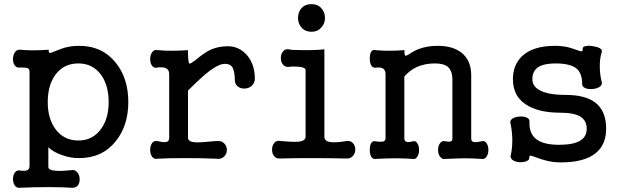

<svg xmlns="http://www.w3.org/2000/svg" viewBox="-20 -758 2978 917"><path d="M354.5 -455.1Q422.9 -455.1 462.9 -400.4Q499 -349.6 499 -270.5Q499 -192.4 462.9 -142.6Q422.9 -86.9 354.5 -86.9Q284.2 -86.9 244.1 -142.6Q208 -192.4 208 -270.5Q208 -349.6 244.1 -400.4Q284.2 -455.1 354.5 -455.1ZM121.1 34.2Q121.1 50.8 108.4 55.7Q98.6 59.6 77.1 56.6Q60.5 52.7 50.8 66.4Q42 78.1 42 96.7Q42 115.2 50.8 127.9Q60.5 141.6 77.1 138.7Q135.7 135.7 210.9 135.7Q286.1 135.7 321.3 138.7Q341.8 140.6 352.5 127Q361.3 114.3 360.4 94.7Q359.4 76.2 348.6 64.5Q336.9 50.8 321.3 54.7Q273.4 59.6 248 57.6Q210.9 55.7 210.9 39.1V-54.7Q236.3 -30.3 278.3 -16.6Q316.4 -2.9 357.4 -2.9Q468.8 -2.9 533.2 -84Q592.8 -158.2 592.8 -270.5Q592.8 -383.8 533.2 -458Q468.8 -539.1 357.4 -539.1Q322.3 -539.1 289.1 -530.3Q270.5 -524.4 243.2 -513.7Q223.6 -504.9 218.8 -504.9Q210.9 -505.9 212.9 -520.5Q168.9 -517.6 137.7 -517.6Q106.4 -517.6 77.1 -520.5Q60.5 -522.5 50.8 -507.8Q42 -494.1 42 -475.6Q42 -457 50.8 -445.3Q60.5 -432.6 77.1 -435.5Q101.6 -435.5 109.4 -433.6Q121.1 -429.7 121.1 -415Z M788.1 -403.3V-99.6Q788.1 -80.1 768.6 -79.1Q756.8 -78.1 733.4 -84Q715.8 -87.9 706.1 -74.2Q697.3 -61.5 697.3 -42Q697.3 -22.5 706.1 -9.8Q715.8 3.9 733.4 0Q776.4 -2.9 863.3 -2.9Q950.2 -2.9 1011.7 0Q1035.2 3.9 1049.8 -9.8Q1063.5 -22.5 1063.5 -42Q1063.5 -61.5 1049.8 -74.2Q1035.2 -87.9 1011.7 -84H1005.9Q938.5 -77.1 915 -78.1Q877.9 -80.1 877.9 -99.6V-325.2Q941.4 -389.6 981.4 -419.9Q1026.4 -453.1 1053.7 -453.1Q1078.1 -453.1 1088.9 -438.5Q1100.6 -420.9 1101.6 -376Q1101.6 -356.4 1116.2 -344.7Q1129.9 -334 1149.4 -335Q1168.9 -335.9 1182.6 -348.6Q1197.3 -362.3 1197.3 -383.8Q1196.3 -453.1 1158.2 -496.1Q1121.1 -537.1 1068.4 -537.1Q1025.4 -537.1 990.2 -522.5Q957 -507.8 912.1 -469.7L903.3 -463.9Q886.7 -450.2 882.8 -456.1Q877.9 -464.8 877.9 -518.6Q835.9 -515.6 798.8 -515.6Q761.7 -515.6 733.4 -518.6Q715.8 -522.5 706.1 -507.8Q697.3 -495.1 697.3 -475.6Q697.3 -456.1 706.1 -444.3Q715.8 -430.7 733.4 -435.5L735.4 -436.5Q758.8 -437.5 769.5 -433.6Q788.1 -426.8 788.1 -403.3Z M1467.8 -738.3Q1436.5 -738.3 1418.9 -717.8Q1403.3 -699.2 1403.3 -671.9Q1403.3 -646.5 1418.9 -627.9Q1436.5 -606.4 1467.8 -606.4Q1498 -606.4 1515.6 -627.9Q1532.2 -646.5 1532.2 -671.9Q1532.2 -699.2 1515.6 -717.8Q1498 -738.3 1467.8 -738.3ZM1439.5 -423.8V-105.5Q1439.5 -84 1403.3 -81.1Q1381.8 -79.1 1326.2 -84L1317.4 -85Q1299.8 -87.9 1289.1 -74.2Q1279.3 -61.5 1279.3 -43Q1279.3 -24.4 1289.1 -12.7Q1299.8 1 1317.4 -1Q1381.8 -2.9 1464.8 -2.9Q1547.9 -2.9 1631.8 -1Q1652.3 1 1665 -12.7Q1676.8 -25.4 1676.8 -43.9Q1676.8 -63.5 1665 -75.2Q1652.3 -87.9 1631.8 -84Q1585.9 -76.2 1561.5 -79.1Q1529.3 -82 1529.3 -105.5V-522.5Q1481.4 -517.6 1423.8 -518.6Q1368.2 -518.6 1360.4 -522.5Q1341.8 -525.4 1331.1 -511.7Q1321.3 -500 1321.3 -480.5Q1321.3 -461.9 1331.1 -450.2Q1341.8 -436.5 1360.4 -438.5Q1376 -441.4 1403.3 -439.5Q1439.5 -436.5 1439.5 -423.8Z M1821.3 -404.3V-95.7Q1821.3 -84 1805.7 -81.1Q1793.9 -80.1 1772.5 -83Q1759.8 -86.9 1752 -73.2Q1746.1 -61.5 1746.1 -43Q1746.1 -23.4 1752 -11.7Q1759.8 2.9 1772.5 1Q1830.1 -2 1870.1 -2Q1911.1 -2 1952.1 1Q1965.8 3.9 1973.6 -10.7Q1981.4 -22.5 1981.4 -42Q1981.4 -61.5 1973.6 -73.2Q1965.8 -86.9 1952.1 -83Q1934.6 -78.1 1923.8 -80.1Q1911.1 -83 1911.1 -95.7V-392.6Q1936.5 -421.9 1969.7 -437.5Q2008.8 -455.1 2056.6 -455.1Q2099.6 -455.1 2119.1 -438.5Q2140.6 -419.9 2140.6 -377V-95.7Q2140.6 -84 2130.9 -82Q2125 -80.1 2108.4 -83Q2090.8 -87.9 2081.1 -73.2Q2072.3 -61.5 2072.3 -41Q2072.3 -21.5 2082 -9.8Q2091.8 4.9 2108.4 1Q2173.8 -2 2204.1 -2Q2235.4 -2 2279.3 1Q2294.9 3.9 2303.7 -9.8Q2312.5 -22.5 2312.5 -42Q2312.5 -61.5 2303.7 -74.2Q2294.9 -87.9 2279.3 -83Q2252 -77.1 2241.2 -80.1Q2230.5 -83 2230.5 -95.7V-399.4Q2230.5 -469.7 2183.6 -506.8Q2141.6 -539.1 2071.3 -539.1Q2020.5 -539.1 1981.4 -524.4Q1957 -515.6 1932.6 -498L1929.7 -497.1Q1919.9 -490.2 1916 -492.2Q1910.2 -496.1 1912.1 -518.6Q1875 -515.6 1837.9 -515.6Q1803.7 -515.6 1772.5 -518.6Q1759.8 -522.5 1752 -509.8Q1746.1 -498 1746.1 -478.5Q1746.1 -460 1752 -447.3Q1759.8 -433.6 1772.5 -434.6Q1793.9 -437.5 1805.7 -432.6Q1821.3 -425.8 1821.3 -404.3Z M2630.9 -539.1Q2524.4 -539.1 2471.7 -488.3Q2429.7 -446.3 2429.7 -379.9Q2429.7 -289.1 2508.8 -249Q2565.4 -219.7 2657.2 -219.7Q2722.7 -219.7 2752.9 -200.2Q2782.2 -181.6 2782.2 -143.6Q2782.2 -105.5 2752 -86.9Q2719.7 -66.4 2650.4 -66.4Q2577.1 -66.4 2542 -92.8Q2505.9 -120.1 2508.8 -177.7Q2509.8 -190.4 2494.1 -197.3Q2479.5 -203.1 2459 -201.2Q2437.5 -199.2 2425.8 -190.4Q2413.1 -180.7 2418.9 -165Q2425.8 -132.8 2426.8 -90.8Q2426.8 -47.9 2419.9 -19.5Q2415 -3.9 2427.7 5.9Q2439.5 14.6 2459 16.6Q2477.5 17.6 2492.2 12.7Q2507.8 6.8 2507.8 -2.9Q2506.8 -13.7 2513.7 -14.6Q2518.6 -14.6 2536.1 -7.8Q2564.5 2.9 2584 7.8Q2619.1 17.6 2658.2 17.6Q2773.4 17.6 2827.1 -28.3Q2875 -68.4 2875 -143.6Q2875 -229.5 2821.3 -269.5Q2773.4 -304.7 2681.6 -304.7Q2597.7 -304.7 2557.6 -327.1Q2522.5 -345.7 2522.5 -380.9Q2522.5 -418 2550.8 -437.5Q2579.1 -455.1 2632.8 -455.1Q2702.1 -455.1 2732.4 -431.6Q2759.8 -409.2 2760.7 -358.4Q2758.8 -344.7 2775.4 -336.9Q2790 -331.1 2811.5 -333Q2832 -335 2844.7 -343.8Q2858.4 -354.5 2853.5 -368.2Q2845.7 -397.5 2844.7 -434.6Q2843.8 -477.5 2853.5 -507.8Q2858.4 -518.6 2845.7 -527.3Q2834 -534.2 2813.5 -537.1Q2793.9 -541 2778.3 -538.1Q2762.7 -535.2 2762.7 -525.4Q2763.7 -513.7 2757.8 -512.7Q2752.9 -512.7 2736.3 -518.6Q2711.9 -527.3 2694.3 -532.2Q2664.1 -539.1 2630.9 -539.1Z"/></svg>

Font: Gungsuh
Style: Regular
Weight: 400
Version: Version 2.21